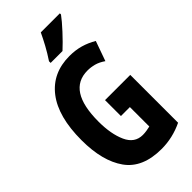

<svg xmlns="http://www.w3.org/2000/svg" viewBox="-288 -998 1076 1076"><g transform="rotate(-45 250.0 -460.5)"><path d="M295 -771Q330 -803 371.5 -848Q413 -893 434 -922V-931H283Q267 -897 247 -860Q227 -823 201 -784V-771ZM469 -29V-408H269V-282H340V-128Q328 -125 312 -122.5Q296 -120 281 -120Q217 -120 187.5 -185Q158 -250 158 -349Q158 -595 317 -595Q343 -595 369.5 -588Q396 -581 425 -561L467 -679Q430 -701 390 -712.5Q350 -724 303 -724Q168 -724 92.5 -626Q17 -528 17 -342Q17 -177 83.5 -83.5Q150 10 300 10Q388 10 469 -29Z"/></g></svg>

Font: Noto Sans Mono UI Condensed ExtraBold
Style: Regular
Weight: 800
Width: 3
Designer: Monotype Design team
Foundry: Monotype Imaging Inc.
Version: 1.000